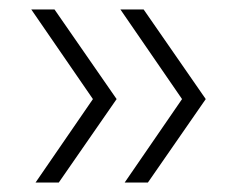

<svg xmlns="http://www.w3.org/2000/svg" viewBox="-20 -495 500 405"><path d="M243 -110 364 -286 234 -475H283L414 -286L292 -110ZM55 -110 176 -286 46 -475H95L226 -286L104 -110Z"/></svg>

Font: Alumni Sans Light
Style: Regular
Weight: 300
Version: Version 1.018